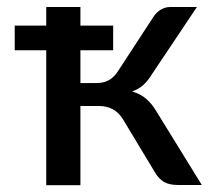

<svg xmlns="http://www.w3.org/2000/svg" viewBox="-20 -528 608 548"><path d="M556 0H488.5Q462.5 0 448 -8.8Q433.5 -17.5 423.5 -34L331 -187.5Q319.5 -206.5 302.2 -216Q285 -225.5 262.5 -225.5H209.5V0.5H112V-384.5H22V-455H112V-508H209.5V-455H303V-384.5H209.5V-291H255.5Q276.5 -291 291.2 -299.5Q306 -308 316.5 -324.5L419 -481.5Q426.5 -493 439 -500.5Q451.5 -508 465.5 -508H542L413.5 -316Q402 -297 388.8 -285.2Q375.5 -273.5 357 -267Q381 -260 397.2 -246Q413.5 -232 426.5 -210Z"/></svg>

Font: Lato 2
Style: Regular
Weight: 500
Designer: Lukasz Dziedzic with Adam Twardoch and Botio Nikoltchev
Foundry: tyPoland Lukasz Dziedzic
Version: Version 2.015; 2015-08-06; http://www.latofonts.com/